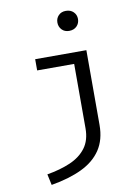

<svg xmlns="http://www.w3.org/2000/svg" viewBox="-106 -862 827 1148"><g transform="rotate(-10 307.5 -288.0)"><path d="M375.9 -792.8Q404.6 -792.8 422.1 -775.4Q439.5 -757.9 439.5 -732.8Q439.5 -706.7 422.1 -689Q404.6 -671.3 375.9 -671.3Q348.2 -671.3 331.3 -689Q314.4 -706.7 314.4 -732.8Q314.4 -757.9 331.3 -775.4Q348.2 -792.8 375.9 -792.8ZM456.4 -540V-86.7Q456.4 3.6 415.6 64.6Q374.9 125.6 297.9 162.3Q221 199 112.3 217.4L97.9 150.8Q177.9 137.4 239.5 110.8Q301 84.1 335.6 37.9Q370.3 -8.2 370.3 -81V-471.8H145.6V-540Z"/></g></svg>

Font: FiraCode Nerd Font
Style: Regular
Weight: 400
Designer: Carrois Corporate, Edenspiekermann AG, Nikita Prokopov
Foundry: Carrois Corporate, Edenspiekermann AG, Nikita Prokopov
Version: Version 6.002;Nerd Fonts 3.4.0